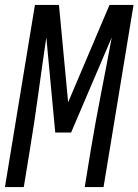

<svg xmlns="http://www.w3.org/2000/svg" viewBox="-25 -755 559 775"><path d="M-5 0 116 -735H213L250 -342L417 -735H514L393 0H317L341 -147Q360 -261 382.5 -375.5Q405 -490 426 -604L262 -220H198L162 -604Q145 -490 129.5 -375.5Q114 -261 95 -147L71 0Z"/></svg>

Font: Iosevka Oblique
Style: Regular
Weight: 400
Italic angle: -9°
Monospace: yes
Designer: Belleve Invis
Foundry: Belleve Invis
Version: Version 32.5.0; ttfautohint (v1.8.4)